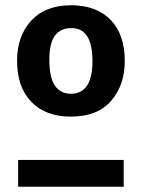

<svg xmlns="http://www.w3.org/2000/svg" viewBox="-20 -711 540 731"><path d="M250 -267Q154 -267 99.5 -323Q45 -379 45 -480Q45 -574 99 -632.5Q153 -691 251 -691Q347 -691 401 -635.5Q455 -580 455 -479Q455 -387 403 -327Q351 -267 250 -267ZM250 -354Q332 -354 332 -479Q332 -604 252 -604Q168 -604 168 -488V-480Q168 -355 250 -354ZM451 0H49V-102H451Z"/></svg>

Font: Trujillo Medium
Style: Regular
Weight: 500
Designer: Fira Sans original fonts by bBox Type GmbH, Carrois Corporate GbR, & Edenspiekermann AG / Changes by Cristiano Sobral
Foundry: Fira Sans original fonts by bBox Type GmbH, Carrois Corporate GbR, & Edenspiekermann AG / Changes by Cristiano Sobral
Version: Version 4.301;October 17, 2021;FontCreator 14.0.0.2814 64-bi